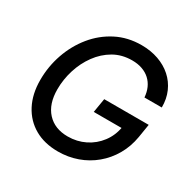

<svg xmlns="http://www.w3.org/2000/svg" viewBox="-165 -900 1069 1073"><g transform="rotate(30 369.5 -363.5)"><path d="M341.3 10.7Q253.9 10.7 190.2 -25.9Q126.5 -62.5 91.6 -129.4Q56.6 -196.3 56.6 -286.6Q56.6 -374 84.7 -454.8Q112.8 -535.6 164.8 -599.6Q216.8 -663.6 289.3 -700.9Q361.8 -738.3 450.7 -738.3Q510.3 -738.3 560.1 -720.7Q609.9 -703.1 646.2 -670.7Q682.6 -638.2 702.4 -593Q722.2 -547.9 721.7 -492.7H609.9Q607.4 -525.9 595.5 -552.7Q583.5 -579.6 562.7 -598.6Q542 -617.7 512.9 -627.9Q483.9 -638.2 447.8 -638.2Q381.8 -638.2 329.8 -608.2Q277.8 -578.1 241 -527.6Q204.1 -477.1 184.8 -415Q165.5 -353 165.5 -289.6Q165.5 -194.8 214.1 -142.1Q262.7 -89.4 346.7 -89.4Q406.2 -89.4 457 -114.5Q507.8 -139.6 541.7 -184.6Q575.7 -229.5 585.4 -288.1L614.3 -281.2H404.8L419.9 -372.1H707L692.9 -285.2Q681.6 -218.8 650.1 -164.3Q618.7 -109.9 571.5 -70.6Q524.4 -31.2 465.6 -10.3Q406.7 10.7 341.3 10.7Z"/></g></svg>

Font: Inter 24pt Medium
Style: Italic
Weight: 500
Italic angle: -9.3988°
Designer: Rasmus Andersson
Foundry: rsms
Version: Version 4.001;git-66647c0bb